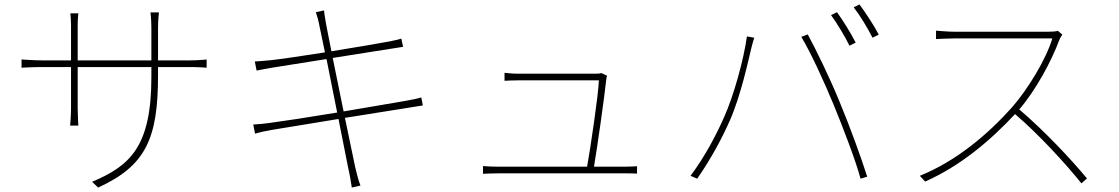

<svg xmlns="http://www.w3.org/2000/svg" viewBox="-20 -816 5040 865"><path d="M77 -548V-511C77 -511 132 -514 169 -514H300V-326C300 -295 296 -250 296 -250H333C333 -250 330 -297 330 -326V-514H662V-469C662 -154 565 -69 395 3L422 29C637 -69 692 -192 692 -477V-514H838C874 -514 911 -511 911 -511V-548C911 -548 874 -544 838 -544H692V-689C692 -727 696 -760 696 -760H658C658 -760 662 -727 662 -689V-544H330V-702C330 -731 333 -756 333 -756H297C299 -741 300 -715 300 -701V-544H169C134 -544 77 -548 77 -548Z M1121 -255 1129 -214C1150 -220 1171 -225 1206 -231L1505 -280L1549 -58C1556 -29 1560 -2 1565 29L1604 20C1594 -4 1587 -36 1580 -64L1534 -285L1810 -329C1847 -335 1870 -339 1885 -341L1878 -377C1862 -372 1842 -368 1804 -361L1528 -314L1479 -555L1745 -597C1768 -601 1788 -604 1796 -605L1788 -642C1778 -639 1765 -635 1738 -630C1689 -621 1581 -602 1473 -585L1449 -708C1446 -728 1441 -751 1440 -769L1403 -761C1409 -743 1415 -723 1419 -700L1444 -580C1343 -564 1246 -550 1202 -545C1170 -542 1147 -540 1128 -539L1136 -498C1161 -503 1182 -507 1206 -511L1451 -550L1499 -309C1373 -288 1248 -269 1194 -262C1173 -259 1142 -256 1121 -255Z M2156 -68V-33C2178 -34 2198 -35 2224 -35C2272 -35 2732 -35 2793 -35C2810 -35 2834 -35 2850 -34V-67C2834 -66 2809 -65 2790 -65H2656C2670 -146 2703 -378 2711 -455C2711 -461 2713 -469 2715 -475L2689 -487C2685 -485 2676 -484 2664 -484C2601 -484 2339 -484 2313 -484C2289 -484 2274 -486 2253 -488V-452C2274 -453 2287 -454 2314 -454C2340 -454 2602 -454 2678 -454C2677 -396 2638 -135 2625 -65H2224C2198 -65 2178 -66 2156 -68Z M3751 -761 3724 -748C3751 -711 3788 -650 3807 -610L3835 -624C3813 -668 3776 -726 3751 -761ZM3852 -796 3826 -783C3855 -746 3888 -691 3911 -646L3939 -660C3919 -699 3879 -760 3852 -796ZM3243 -290C3209 -212 3155 -109 3091 -24L3121 -11C3181 -97 3231 -189 3269 -275C3318 -387 3352 -546 3365 -600C3370 -620 3373 -630 3378 -646L3345 -652C3331 -549 3286 -386 3243 -290ZM3735 -346C3778 -241 3834 -96 3857 -11L3887 -20C3861 -102 3808 -249 3763 -356C3716 -471 3656 -593 3619 -661L3590 -650C3634 -577 3693 -447 3735 -346Z M4766 -660 4746 -677C4735 -674 4721 -673 4700 -673C4669 -673 4307 -673 4281 -673C4249 -673 4197 -678 4197 -678V-640C4197 -640 4251 -643 4281 -643C4307 -643 4691 -643 4721 -643C4693 -548 4608 -410 4538 -331C4426 -206 4285 -89 4124 -24L4148 2C4308 -69 4442 -183 4553 -302C4661 -210 4783 -76 4852 10L4877 -12C4806 -98 4685 -227 4572 -323C4646 -409 4717 -540 4752 -635C4754 -641 4762 -655 4766 -660Z"/></svg>

Font: Noto Sans JP Thin
Style: Regular
Weight: 100
Designer: Ryoko NISHIZUKA 西塚涼子 (kana, bopomofo & ideographs); Paul D. Hunt (Latin, Greek & Cyrillic); Sandoll Communications 산돌커뮤니
Foundry: Adobe
Version: Version 2.004;hotconv 1.0.118;makeotfexe 2.5.65603